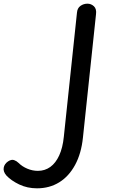

<svg xmlns="http://www.w3.org/2000/svg" viewBox="-299 -561 634 1044"><path d="M-98 463Q-150.5 463 -194.5 442Q-238.5 421 -264.5 393Q-282.5 372 -278.8 351Q-275 330 -255 316.5Q-236.5 304.5 -222.5 309.5Q-208.5 314.5 -198.5 324.5Q-178.5 344.5 -150.5 356.2Q-122.5 368 -93 368Q-55 368 -25.5 346.8Q4 325.5 23 284Q42 242.5 48 183L119.5 -492Q121.5 -517 138.5 -529Q155.5 -541 176.5 -541Q196.5 -541 211.8 -526.8Q227 -512.5 223 -483L152 187Q143 274 109.2 336Q75.5 398 22.8 430.5Q-30 463 -98 463Z"/></svg>

Font: Edu SA Hand Medium
Style: Regular
Weight: 500
Designer: Tina and Corey Anderson, Eben Sorkin, Mirko Velimirovic
Foundry: Google for Education
Version: Version 2.000